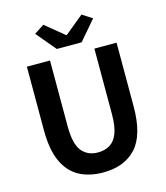

<svg xmlns="http://www.w3.org/2000/svg" viewBox="-138 -1069 1025 1187"><g transform="rotate(-15 374.0 -475.0)"><path d="M375 14Q285 14 220.5 -21.5Q156 -57 121.5 -133.5Q87 -210 87 -333V-740H235V-320Q235 -205 272.5 -159.5Q310 -114 375 -114Q419 -114 451.5 -133.5Q484 -153 501.5 -198Q519 -243 519 -320V-740H661V-333Q661 -149 586 -67.5Q511 14 375 14ZM294 -798 189 -923 252 -964 372 -866H377L496 -964L560 -923L453 -798Z"/></g></svg>

Font: Source Han Sans CN Bold
Style: Bold
Weight: 700
Designer: Ryoko NISHIZUKA 西塚涼子 (kana & ideographs); Paul D. Hunt (Latin, Greek & Cyrillic); Wenlong ZHANG 张文龙 (bopomofo); Sandoll 
Foundry: Adobe Systems Incorporated
Version: Version 1.00;May 30, 2023;FontCreator 11.5.0.2422 32-bit